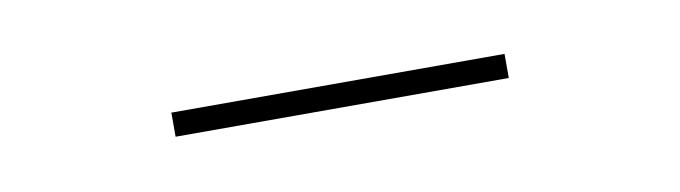

<svg xmlns="http://www.w3.org/2000/svg" viewBox="-21 -366 542 153"><g transform="rotate(-10 250.0 -290.0)"><path d="M115.2 -280.3V-299.8H384.8V-280.3Z"/></g></svg>

Font: Mgen+ 1m thin
Style: Regular
Weight: 100
Designer: [Source Han Sans]
Ryoko NISHIZUKA  (kana & ideographs); Paul D. Hunt (Latin, Greek & Cyrillic); Wenlong ZHANG  (bopomofo
Version: Version 1.059.20150602